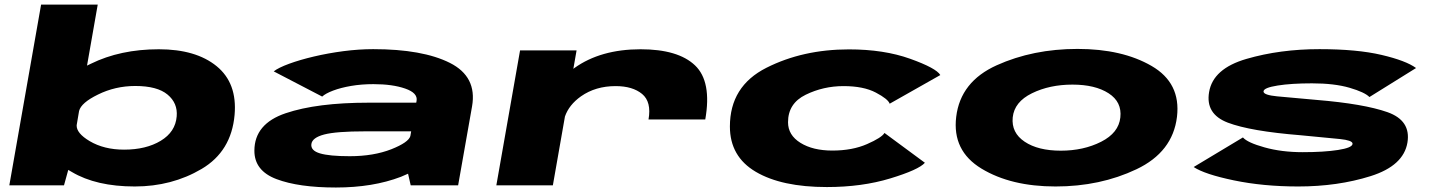

<svg xmlns="http://www.w3.org/2000/svg" viewBox="-20 -805 6232 834"><path d="M20.5 0 158.5 -785H404.5L358 -520Q366 -524 374.5 -528Q502.5 -591 670 -591Q831 -591 921 -517.5Q1011 -444 999 -306Q985 -147.5 855.8 -71.2Q726.5 5 565.5 5Q398 5 292 -58Q284 -62.5 276.5 -67L258 0ZM323.5 -323 313 -261Q311.5 -226.5 369.5 -192Q432 -155 519 -155Q614.5 -155 678.2 -193.5Q742 -232 747.5 -299.5Q752.5 -357 707.8 -394.2Q663 -431.5 567.5 -431.5Q480.5 -431.5 405 -394Q332.5 -358.5 323.5 -323Z M1764 0 1752.5 -50.5Q1738 -43.5 1721.5 -37Q1600 9.5 1439 9.5Q1277.5 9.5 1181 -27Q1084.5 -63.5 1085 -151Q1085.5 -267.5 1221 -313.2Q1356.5 -359 1581.5 -359H1788L1789.5 -367Q1795.5 -401 1740.2 -420.2Q1685 -439.5 1602 -439.5Q1550.5 -439.5 1505.2 -431.8Q1460 -424 1427 -411.5Q1394 -399 1379.5 -385.5L1169 -495Q1189.5 -511 1235.8 -528Q1282 -545 1343.5 -559.5Q1405 -574 1472 -582.8Q1539 -591.5 1601 -591.5Q1815.5 -591.5 1934.2 -531.8Q2053 -472 2030.5 -343L1970 0ZM1762.5 -214 1766 -234.5H1566.5Q1440.5 -234.5 1388.2 -220.8Q1336 -207 1332.5 -179Q1329 -151 1369.8 -138.8Q1410.5 -126.5 1499 -126.5Q1603 -126.5 1680.5 -157Q1754.5 -186.5 1762.5 -214Z M2797 -286Q2810.5 -362.5 2769.2 -396.8Q2728 -431 2654 -431Q2567 -431 2503.5 -386.5Q2451.5 -349.5 2434 -299L2381.5 0H2136L2239 -586H2484.5L2470.5 -506Q2473 -507.5 2475 -509.5Q2589 -591 2762.5 -591Q2925.5 -591 2999 -521Q3072.5 -451 3043.5 -286Z M3572 7.5Q3375 7.5 3262.8 -58.8Q3150.5 -125 3150.5 -255.5Q3150.5 -430.5 3309 -510.5Q3467.5 -590.5 3667.5 -590.5Q3819.5 -590.5 3933.2 -549.8Q4047 -509 4064.5 -479L3844.5 -354.5Q3838 -374.5 3784.5 -402.8Q3731 -431 3644 -431Q3556.5 -431 3479.8 -393.5Q3403 -356 3403 -274Q3403 -218 3457 -184.5Q3511 -151 3595.5 -151Q3682 -151 3746 -179Q3810 -207 3822 -227.5L3997.5 -98Q3970.5 -67.5 3847.2 -30Q3724 7.5 3572 7.5Z M4565 5Q4371.5 5 4243.5 -72.5Q4115.5 -150 4133.5 -297.5Q4152 -450.5 4309.5 -521.5Q4467 -592.5 4660.5 -592.5Q4854.5 -592.5 4982.2 -518.5Q5110 -444.5 5092.5 -297.5Q5074 -144.5 4916.5 -69.8Q4759 5 4565 5ZM4588 -150.5Q4686.5 -150.5 4763 -189.2Q4839.5 -228 4846.5 -295Q4854 -362 4795.5 -399.8Q4737 -437.5 4638.5 -437.5Q4539.5 -437.5 4462.8 -400Q4386 -362.5 4379 -295Q4372.5 -228.5 4430.8 -189.5Q4489 -150.5 4588 -150.5Z M5619 5Q5467 5 5339.8 -21.5Q5212.5 -48 5165 -79.5L5379 -208Q5398.5 -185.5 5472.8 -164.8Q5547 -144 5638.5 -144Q5730.5 -144 5791.8 -153.5Q5853 -163 5855 -179.5Q5855.5 -180.5 5855 -182Q5853 -195.5 5801 -201Q5744.5 -207 5629.5 -217.5Q5411.5 -235 5313.5 -272.2Q5215.5 -309.5 5232 -405Q5249 -507 5394.5 -549.2Q5540 -591.5 5711.5 -591.5Q5874.5 -591.5 5981 -566.5Q6087.5 -541.5 6131 -509.5L5928.5 -383.5Q5908 -404.5 5842 -423.8Q5776 -443 5679 -443Q5589.5 -443 5529.8 -433.5Q5470 -424 5468.5 -408.5Q5468 -407.5 5468.5 -406.5Q5470.5 -392 5527.5 -386.5Q5589 -380.5 5699 -371Q5904 -354 6006.8 -317.8Q6109.5 -281.5 6093.5 -185.5Q6076.5 -85 5933.8 -40Q5791 5 5619 5Z"/></svg>

Font: Anybody UltraExpanded ExtraBold
Style: Italic
Weight: 800
Width: 9
Italic angle: -10°
Designer: Tyler Finck
Foundry: Etcetera Type Company
Version: Version 1.010; ttfautohint (v1.8.3) -l 8 -r 50 -G 200 -x 14 